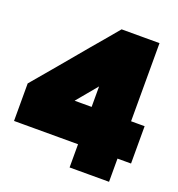

<svg xmlns="http://www.w3.org/2000/svg" viewBox="-144 -806 846 911"><g transform="rotate(20 279.5 -350.0)"><path d="M307.6 0Q307.6 -21.5 307.6 -58.6Q307.6 -94.7 307.6 -117.2Q268.6 -117.2 209 -117.2Q149.4 -117.2 91.8 -117.2Q61.5 -117.2 33.2 -117.2Q5.9 -117.2 -15.6 -117.2Q-15.6 -152.3 -15.6 -211.9Q-15.6 -271.5 -15.6 -306.6Q24.4 -354.5 85.9 -426.8Q146.5 -499 205.1 -569.3Q236.3 -606.4 265.6 -640.6Q293.9 -673.8 315.4 -700.2Q351.6 -700.2 411.1 -700.2Q470.7 -700.2 506.8 -700.2Q506.8 -673.8 506.8 -640.6Q506.8 -606.4 506.8 -568.4Q506.8 -499 506.8 -426.8Q506.8 -353.5 506.8 -305.7Q519.5 -305.7 541 -305.7Q562.5 -305.7 575.2 -305.7Q575.2 -270.5 575.2 -211.9Q575.2 -152.3 575.2 -117.2Q562.5 -117.2 541 -117.2Q519.5 -117.2 506.8 -117.2Q506.8 -94.7 506.8 -58.6Q506.8 -21.5 506.8 0Q468.8 0 407.2 0Q344.7 0 307.6 0ZM307.6 -409.2Q291 -389.6 264.6 -357.4Q237.3 -325.2 221.7 -305.7Q237.3 -305.7 264.6 -305.7Q291 -305.7 307.6 -305.7Q307.6 -325.2 307.6 -357.4Q307.6 -389.6 307.6 -409.2Z"/></g></svg>

Font: Cocogoose
Style: Regular
Weight: 400
Designer: Cosimo Lorenzo Pancini
Version: Version 1.000